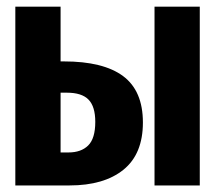

<svg xmlns="http://www.w3.org/2000/svg" viewBox="-20 -565 655 585"><path d="M164.6 -544.6V-377.9H174.4Q294.9 -377.9 355.1 -333.1Q415.4 -288.2 415.4 -191.8Q415.4 -95.9 356.2 -47.9Q296.9 0 191.8 0H26.7V-544.6ZM588.7 -544.6V0H450.8V-544.6ZM183.6 -282.6H164.6V-100.5H188.7Q227.2 -100.5 248.7 -121.8Q270.3 -143.1 270.3 -193.8Q270.3 -240.5 249.7 -261.5Q229.2 -282.6 183.6 -282.6Z"/></svg>

Font: FiraCode Nerd Font Mono
Style: Bold
Weight: 700
Monospace: yes
Designer: Carrois Corporate, Edenspiekermann AG, Nikita Prokopov
Foundry: Carrois Corporate, Edenspiekermann AG, Nikita Prokopov
Version: Version 6.002;Nerd Fonts 3.3.0